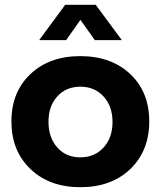

<svg xmlns="http://www.w3.org/2000/svg" viewBox="-20 -778 673 804"><path d="M183.1 -267.1Q183.1 -201.2 220.2 -160.2Q256.8 -119.1 316.4 -119.1Q376 -119.1 413.6 -160.2Q451.2 -201.2 451.2 -267.1Q451.2 -333 413.6 -374Q376 -415 316.4 -415Q256.8 -415 219.7 -374Q182.6 -333 183.1 -267.1ZM144 -609.9 252.9 -757.8H380.9L490.2 -609.9H377L316.9 -694.8L256.8 -609.9ZM525.4 -69.8Q445.8 5.9 316.4 5.9Q187 5.9 107.4 -70.3Q27.8 -146.5 27.8 -269.5Q27.8 -392.6 107.4 -467.8Q187 -543 316.4 -543Q445.8 -543 525.4 -467.8Q605 -392.6 605 -269.5Q605 -146.5 525.4 -69.8Z"/></svg>

Font: TruenoSBd
Style: Demi
Weight: 600
Designer: Julieta Ulanovsky
Foundry: Julieta Ulanovsky
Version: Version 3.001b